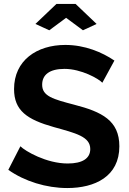

<svg xmlns="http://www.w3.org/2000/svg" viewBox="-20 -942 653 970"><path d="M159 -821 229 -789 314 -852 399 -789 468 -821 362 -922H265ZM497 -524 558 -636C496 -678 409 -715 310 -715C166 -715 51 -637 51 -492C51 -383 117 -338 252 -300C363 -269 436 -252 436 -189C436 -142 397 -116 322 -116C214 -116 107 -179 83 -203L22 -84C104 -26 214 8 320 8C459 8 583 -50 583 -203C583 -333 495 -377 355 -413C248 -441 193 -456 193 -514C193 -565 231 -594 306 -594C391 -594 479 -544 497 -524Z"/></svg>

Font: FIGSv2-sans-serif
Style: Bold
Weight: 700
Designer: Matt McInerney, Pablo Impallari, Rodrigo Fuenzalida,Mirko Velimirovic
Foundry: Matt McInerney, Pablo Impallari, Rodrigo Fuenzalida
Version: Version 4.021;hotconv 1.0.109;makeotfexe 2.5.65596